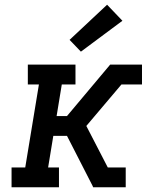

<svg xmlns="http://www.w3.org/2000/svg" viewBox="-20 -794 640 814"><path d="M29 0V-84H87L145 -436H98V-520H300V-436H242L220 -302H264L447 -520H582V-436H495L346 -260L437 -84H513V0H375L372 -7L264 -218H206L184 -84H230V0ZM323 -575 275 -625 434 -774 499 -706Z"/></svg>

Font: Iosevka Etoile Medium Oblique
Style: Regular
Weight: 500
Italic angle: -9°
Designer: Belleve Invis
Foundry: Belleve Invis
Version: Version 15.5.2; ttfautohint (v1.8.4)